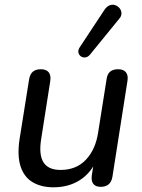

<svg xmlns="http://www.w3.org/2000/svg" viewBox="-20 -789 605 818"><path d="M208 9Q156 9 119.5 -12.5Q83 -34 68 -79Q53 -124 63 -194L104 -451Q108 -474 120.5 -484Q133 -494 154 -494Q177 -494 187.5 -481Q198 -468 194 -443L155 -194Q145 -129 165.5 -97Q186 -65 238 -65Q305 -65 346 -108.5Q387 -152 398 -224L434 -451Q437 -474 449.5 -484Q462 -494 483 -494Q506 -494 516.5 -481Q527 -468 523 -444L459 -36Q452 7 409 7Q388 7 378 -5Q368 -17 371 -41L384 -125L392 -109Q368 -52 320 -21.5Q272 9 208 9ZM364 -557Q355 -546 344 -544.5Q333 -543 324.5 -549Q316 -555 314 -565.5Q312 -576 320 -588L425 -747Q435 -762 447.5 -766.5Q460 -771 471 -767Q482 -763 489.5 -754Q497 -745 497.5 -732.5Q498 -720 487 -708Z"/></svg>

Font: Nunito ExtraLight Medium
Style: Italic
Weight: 500
Italic angle: -9°
Version: Version 3.602